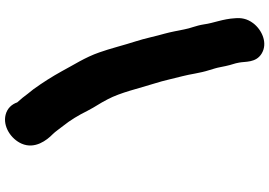

<svg xmlns="http://www.w3.org/2000/svg" viewBox="-176 -677 1089 777"><g transform="rotate(-90 368.5 -288.5)"><path d="M213.9 -619.7C224.5 -609.2 235.8 -592 247.6 -577.3C270.7 -548.5 290.4 -515.8 308.3 -479.6C328.5 -440.9 335.7 -434.9 355.1 -397.4C382.9 -344.9 398.9 -272 419.9 -205.4C430.5 -173.3 440.5 -124.8 449 -93.4C456.7 -64.9 461.2 -23 473.1 13.5L480.2 37.2C484.3 50.7 485.5 61.9 489.8 80.6C495.2 106.5 500.5 115.1 503.7 134.9C508.7 160 502.4 202.2 539.4 225.4C582.2 252.1 636.4 226.9 663.1 191.6C682.3 166.2 685.1 141.8 683.3 119.5C680.5 68.1 663.6 32 658.3 -8.2C653.1 -41.2 642.5 -61.7 637.9 -88C632.7 -113.9 627.7 -141.5 620.8 -166.9C611.1 -199.3 601.6 -247.6 589.1 -285.7C575.6 -326.6 560 -389.5 544.9 -431.1C525 -488.8 493.1 -536.6 469.3 -581.9C446.5 -623.2 422.2 -661.3 395.4 -698.3L377.8 -720.3C368.2 -733.5 354.8 -750.4 342.7 -763.2C335.1 -785.3 318.6 -803.8 292.6 -810.3C245.6 -822.2 194.4 -788.6 175.5 -745.2C152.3 -691.7 189.4 -643.6 213.9 -619.7Z"/></g></svg>

Font: Smoothie
Style: BdIt
Weight: 700
Foundry: Cannot Into Space Fonts
Version: Version 0.8